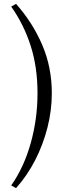

<svg xmlns="http://www.w3.org/2000/svg" viewBox="-20 -774 334 993"><path d="M38 -740 63 -754Q149 -657 198.5 -541.5Q248 -426 248 -292Q248 -203 225.5 -114.5Q203 -26 162 54Q121 134 63 199L38 185Q104 91 139 -34Q174 -159 174 -292Q174 -426 139 -536Q104 -646 38 -740Z"/></svg>

Font: Bona Nova
Style: Regular
Weight: 400
Designer: Mateusz Machalski
Foundry: Capitalics
Version: Version 4.001; ttfautohint (v1.8.3)